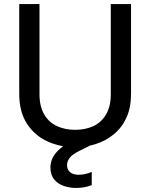

<svg xmlns="http://www.w3.org/2000/svg" viewBox="-20 -720 742 948"><path d="M396 -51 422 0 370 26Q336 43 323.5 60Q311 77 311 95Q311 118 326.5 130.5Q342 143 368 143Q383 143 399.5 139.5Q416 136 433 129V194Q416 201 396 204.5Q376 208 355 208Q325 208 296 198.5Q267 189 248 166.5Q229 144 229 106Q229 81 241 57.5Q253 34 279 12Q305 -10 350 -31ZM75 -700H175V-255Q175 -195 198 -155.5Q221 -116 261 -97.5Q301 -79 351 -79Q402 -79 441.5 -97.5Q481 -116 504 -155.5Q527 -195 527 -255V-700H627V-257Q627 -189 604.5 -139.5Q582 -90 542.5 -57.5Q503 -25 453.5 -9Q404 7 350 7Q278 7 215 -21.5Q152 -50 113.5 -108.5Q75 -167 75 -257Z"/></svg>

Font: Albert Sans Medium
Style: Regular
Weight: 500
Designer: Andreas Rasmussen
Foundry: a.Foundry
Version: Version 1.025